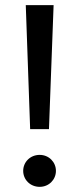

<svg xmlns="http://www.w3.org/2000/svg" viewBox="-20 -720 307 745"><path d="M170 -219 188 -700H80L97 -219ZM134 5C170 5 197 -23 197 -57C197 -91 170 -119 134 -119C97 -119 70 -91 70 -57C70 -23 97 5 134 5Z"/></svg>

Font: Montserrat-Alt1 Med
Style: Regular
Weight: 500
Designer: Differentunic
Foundry: Differentunic
Version: Version 7.222